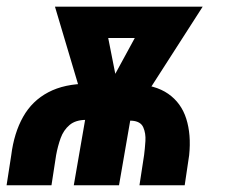

<svg xmlns="http://www.w3.org/2000/svg" viewBox="-21 -548 666 568"><path d="M131.3 0H-1.5L12.2 -88.4Q20.5 -154.8 47.4 -202.4Q74.2 -250 122.1 -275.1Q169.9 -300.3 239.3 -300.3L374 -299.3Q438 -297.4 476.6 -270.5Q515.1 -243.7 530 -196.8Q544.9 -149.9 538.6 -88.9L525.4 0H391.6L405.3 -89.4Q407.7 -107.9 409.2 -130.9Q410.6 -153.8 402.8 -171.4Q395 -189 369.6 -190.9L234.4 -193.4Q202.6 -193.4 184.8 -178.2Q167 -163.1 158.4 -139.4Q149.9 -115.7 145 -88.9ZM512.2 -528.3 495.6 -435.5H201.2L217.3 -528.3ZM277.3 -251 428.2 -528.3H578.6L359.4 -187H287.1ZM280.8 -528.3 338.9 -234.4 312.5 -187H243.2L141.6 -528.3ZM375 -253.4 331.1 0H197.3L241.2 -253.4Z"/></svg>

Font: Roboto Condensed
Style: Bold Italic
Weight: 700
Italic angle: -12°
Designer: Christian Robertson
Foundry: Google
Version: Version 3.0